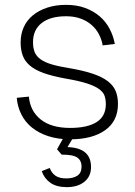

<svg xmlns="http://www.w3.org/2000/svg" viewBox="-20 -562 555 791"><path d="M269 12Q219 12 179 -1Q139 -14 111 -37Q83 -60 67.5 -91.5Q52 -123 49 -159L99 -164Q104 -105 147.5 -70Q191 -35 269 -35Q340 -35 378 -59Q416 -83 416 -133Q416 -153 410.5 -168Q405 -183 387.5 -195.5Q370 -208 337.5 -218.5Q305 -229 252 -238Q196 -248 160 -261Q124 -274 103 -292Q82 -310 73.5 -333.5Q65 -357 65 -387Q65 -422 78 -450.5Q91 -479 115.5 -499Q140 -519 174.5 -530.5Q209 -542 252 -542Q297 -542 331.5 -529Q366 -516 391 -494.5Q416 -473 431.5 -443.5Q447 -414 453 -381L403 -375Q399 -399 387.5 -421Q376 -443 357 -459.5Q338 -476 312 -485.5Q286 -495 252 -495Q187 -495 151.5 -467Q116 -439 116 -388Q116 -364 123 -347Q130 -330 147.5 -317.5Q165 -305 194 -296.5Q223 -288 267 -281Q325 -271 363 -258Q401 -245 424 -227.5Q447 -210 456.5 -187Q466 -164 466 -134Q466 -63 413 -25.5Q360 12 269 12ZM255 209Q213 209 187.5 191Q162 173 152 143L185 130Q192 150 208 161.5Q224 173 253 173Q282 173 299 161.5Q316 150 316 124Q316 100 299 87.5Q282 75 234 75L215 53L248 -6H288L258 44Q355 47 355 126Q355 165 327.5 187Q300 209 255 209Z"/></svg>

Font: Geist ExtLt
Style: Regular
Weight: 400
Designer: Basement.studio, Andrés Briganti, Mateo Zaragoza
Foundry: Basement.studio, Vercel, Andrés Briganti, Guido Ferreyra, Mateo Zaragoza
Version: Version 1.401